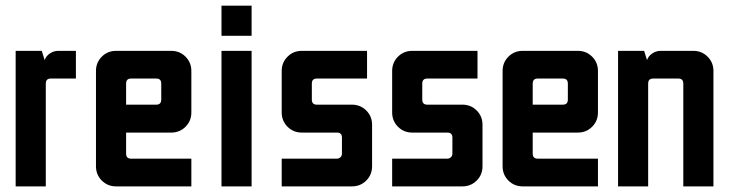

<svg xmlns="http://www.w3.org/2000/svg" viewBox="-20 -663 2594 683"><path d="M35.7 -482.1H128.6L138.6 -450H139.3Q143.6 -463.6 157.5 -472.9Q171.4 -482.1 187.1 -482.1H250V-383.6H160.7Q142.9 -383.6 142.9 -365.7V0H35.7Z M535.7 -383.6H446.4Q428.6 -383.6 428.6 -365.7V-290.7H535.7Q553.6 -290.7 553.6 -308.6V-365.7Q553.6 -383.6 535.7 -383.6ZM392.9 -482.1H589.3Q619.3 -482.1 640 -461.4Q660.7 -440.7 660.7 -410.7V-262.9Q660.7 -232.9 640 -212.1Q619.3 -191.4 589.3 -191.4H428.6V-116.4Q428.6 -98.6 446.4 -98.6H660.7V0H392.9Q362.9 0 342.1 -20.7Q321.4 -41.4 321.4 -71.4V-410.7Q321.4 -440.7 342.1 -461.4Q362.9 -482.1 392.9 -482.1Z M767.9 -642.9H875V-535.7H767.9ZM767.9 -482.1H875V0H767.9Z M1053.6 -482.1H1285.7V-383.6H1107.1Q1089.3 -383.6 1089.3 -365.7V-308.6Q1089.3 -290.7 1107.1 -290.7H1232.1Q1262.1 -290.7 1282.9 -270Q1303.6 -249.3 1303.6 -219.3V-71.4Q1303.6 -41.4 1282.9 -20.7Q1262.1 0 1232.1 0H982.1V-98.6H1177.9Q1185.7 -98.6 1191.1 -103.6Q1196.4 -108.6 1196.4 -116.4V-173.6Q1196.4 -191.4 1178.6 -191.4H1053.6Q1023.6 -191.4 1002.9 -212.1Q982.1 -232.9 982.1 -262.9V-410.7Q982.1 -440.7 1002.9 -461.4Q1023.6 -482.1 1053.6 -482.1Z M1446.4 -482.1H1678.6V-383.6H1500Q1482.1 -383.6 1482.1 -365.7V-308.6Q1482.1 -290.7 1500 -290.7H1625Q1655 -290.7 1675.7 -270Q1696.4 -249.3 1696.4 -219.3V-71.4Q1696.4 -41.4 1675.7 -20.7Q1655 0 1625 0H1375V-98.6H1570.7Q1578.6 -98.6 1583.9 -103.6Q1589.3 -108.6 1589.3 -116.4V-173.6Q1589.3 -191.4 1571.4 -191.4H1446.4Q1416.4 -191.4 1395.7 -212.1Q1375 -232.9 1375 -262.9V-410.7Q1375 -440.7 1395.7 -461.4Q1416.4 -482.1 1446.4 -482.1Z M1982.1 -383.6H1892.9Q1875 -383.6 1875 -365.7V-290.7H1982.1Q2000 -290.7 2000 -308.6V-365.7Q2000 -383.6 1982.1 -383.6ZM1839.3 -482.1H2035.7Q2065.7 -482.1 2086.4 -461.4Q2107.1 -440.7 2107.1 -410.7V-262.9Q2107.1 -232.9 2086.4 -212.1Q2065.7 -191.4 2035.7 -191.4H1875V-116.4Q1875 -98.6 1892.9 -98.6H2107.1V0H1839.3Q1809.3 0 1788.6 -20.7Q1767.9 -41.4 1767.9 -71.4V-410.7Q1767.9 -440.7 1788.6 -461.4Q1809.3 -482.1 1839.3 -482.1Z M2178.6 -482.1H2271.4L2281.4 -450H2282.1Q2286.4 -463.6 2300.4 -472.9Q2314.3 -482.1 2330 -482.1H2446.4Q2476.4 -482.1 2497.1 -461.4Q2517.9 -440.7 2517.9 -410.7V0H2410.7V-365.7Q2410.7 -383.6 2392.9 -383.6H2303.6Q2285.7 -383.6 2285.7 -365.7V0H2178.6Z"/></svg>

Font: Aire Exterior
Style: Regular
Weight: 400
Width: 4
Designer: Jayvee Enaguas (HarvettFox96)
Version: 20190503.02